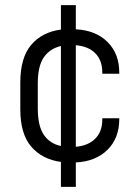

<svg xmlns="http://www.w3.org/2000/svg" viewBox="-20 -627 543 747"><path d="M378 -340V-345Q378 -392 351 -419.5Q324 -447 275 -451V-56Q323 -60 350.5 -87.5Q378 -115 378 -162V-167H444V-163Q444 -90 398.5 -44.5Q353 1 275 5V100H217V3Q144 -7 101.5 -56.5Q59 -106 59 -202V-306Q59 -402 101 -452Q143 -502 217 -512V-607H275V-513Q353 -509 398.5 -463.5Q444 -418 444 -345V-340ZM217 -59V-448Q174 -438 150.5 -404Q127 -370 127 -302V-206Q127 -137 150.5 -102.5Q174 -68 217 -59Z"/></svg>

Font: D-DIN
Style: Regular
Weight: 400
Designer: Charles Nix
Foundry: Datto Inc.
Version: Version 1.00